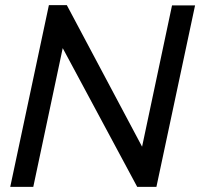

<svg xmlns="http://www.w3.org/2000/svg" viewBox="-20 -730 782 750"><path d="M171 -710H241L535 -157L652 -709H742L591 0H516L225 -542L110 0H20Z"/></svg>

Font: Raleway-v4020 Medium
Style: Italic
Weight: 500
Italic angle: -12°
Designer: Matt McInerney, Pablo Impallari, Rodrigo Fuenzalida
Foundry: Matt McInerney, Pablo Impallari, Rodrigo Fuenzalida
Version: Version 4.020;PS 004.020;hotconv 1.0.88;makeotf.lib2.5.64775